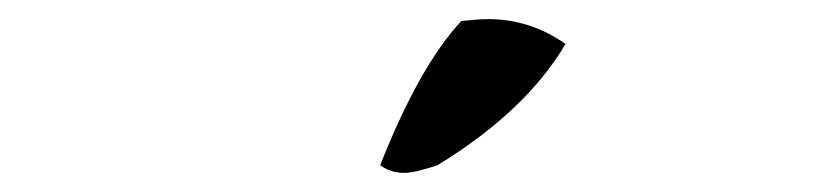

<svg xmlns="http://www.w3.org/2000/svg" viewBox="-20 -768 873 201"><path d="M378 -595Q419 -699 463 -746Q481 -748 491 -748Q535 -748 572 -722Q531 -652 438 -595Q414 -587 403 -587Q389 -587 378 -595Z"/></svg>

Font: Gorditas
Style: Bold
Weight: 700
Designer: Gustavo Dipre (gbrenda1987@gmail.com)
Foundry: Gustavo Dipre (gbrenda1987@gmail.com)
Version: Version 001.001